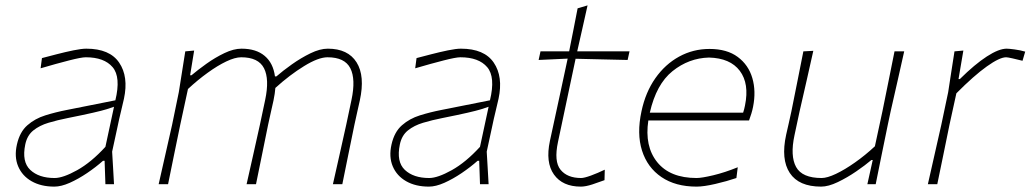

<svg xmlns="http://www.w3.org/2000/svg" viewBox="-20 -685 3832 714"><path d="M182 9Q132.5 9 97.5 -11Q62.5 -31 47.5 -66.5Q32.5 -102 43 -148Q53.5 -194.5 81.8 -219.2Q110 -244 148.5 -256Q187 -268 228 -276L409 -312Q430 -398.5 398.8 -435.2Q367.5 -472 299 -472Q282.5 -472 236.5 -460.2Q190.5 -448.5 131 -431L136 -469Q158.5 -475 190.5 -483.2Q222.5 -491.5 253 -497.8Q283.5 -504 301 -504Q388 -504 423.2 -452Q458.5 -400 441 -318Q436.5 -297 430 -271Q423.5 -245 416.5 -211L397 -121Q399 -89.5 400.5 -61.8Q402 -34 404 0H372L369 -87H363Q336.5 -63.5 304 -41.5Q271.5 -19.5 239.5 -5.2Q207.5 9 182 9ZM183 -23Q214.5 -23 267 -52.2Q319.5 -81.5 372 -139L404 -288Q393.5 -284 376.5 -278.8Q359.5 -273.5 325.8 -265.8Q292 -258 232 -246Q194 -238.5 160.5 -228.5Q127 -218.5 104 -200Q81 -181.5 74 -148Q60.5 -83.5 92.5 -53.2Q124.5 -23 183 -23Z M570 0Q583 -56.5 594.5 -108.2Q606 -160 620 -221L645 -342.5Q650.5 -378 656.8 -417Q663 -456 669 -494L702 -497L687 -405H692Q715 -424.5 747.5 -447.8Q780 -471 814.5 -487.5Q849 -504 878 -504Q932.5 -504 964.2 -477.2Q996 -450.5 1002.5 -401H1008Q1031.5 -421.5 1065.2 -445.5Q1099 -469.5 1134.5 -486.8Q1170 -504 1199 -504Q1274 -504 1306 -453.2Q1338 -402.5 1318 -311Q1313.5 -290.5 1308.8 -270Q1304 -249.5 1298 -221Q1285.5 -160.5 1275 -108.5Q1264.5 -56.5 1253 0H1218Q1231 -57 1242.5 -108.8Q1254 -160.5 1267.5 -221L1287 -313Q1303.5 -390.5 1282.8 -431.2Q1262 -472 1198 -472Q1164 -472 1110.8 -439.2Q1057.5 -406.5 1004 -358Q1002.5 -337.5 997 -311Q992.5 -290.5 987.8 -270Q983 -249.5 977 -221Q964.5 -160.5 954 -107.8Q943.5 -55 932 0H897Q910 -57 921.5 -108.8Q933 -160.5 946.5 -221L966 -313Q982.5 -390.5 961.8 -431.2Q941 -472 877 -472Q854 -472 821.5 -456.5Q789 -441 752 -414.2Q715 -387.5 679 -354L650.5 -222Q638 -161.5 627.2 -109Q616.5 -56.5 605 0Z M1575 9Q1525.5 9 1490.5 -11Q1455.5 -31 1440.5 -66.5Q1425.5 -102 1436 -148Q1446.5 -194.5 1474.8 -219.2Q1503 -244 1541.5 -256Q1580 -268 1621 -276L1802 -312Q1823 -398.5 1791.8 -435.2Q1760.5 -472 1692 -472Q1675.5 -472 1629.5 -460.2Q1583.5 -448.5 1524 -431L1529 -469Q1551.5 -475 1583.5 -483.2Q1615.5 -491.5 1646 -497.8Q1676.5 -504 1694 -504Q1781 -504 1816.2 -452Q1851.5 -400 1834 -318Q1829.5 -297 1823 -271Q1816.5 -245 1809.5 -211L1790 -121Q1792 -89.5 1793.5 -61.8Q1795 -34 1797 0H1765L1762 -87H1756Q1729.5 -63.5 1697 -41.5Q1664.5 -19.5 1632.5 -5.2Q1600.5 9 1575 9ZM1576 -23Q1607.5 -23 1660 -52.2Q1712.5 -81.5 1765 -139L1797 -288Q1786.5 -284 1769.5 -278.8Q1752.5 -273.5 1718.8 -265.8Q1685 -258 1625 -246Q1587 -238.5 1553.5 -228.5Q1520 -218.5 1497 -200Q1474 -181.5 1467 -148Q1453.5 -83.5 1485.5 -53.2Q1517.5 -23 1576 -23Z M2140 9Q2072 9 2040 -36Q2008 -81 2025 -161Q2045.5 -257 2063 -336.5Q2080.5 -416 2091 -467L1983 -462L1990 -494H2096.5Q2105 -536 2112.5 -574.5Q2120 -613 2128 -654L2165 -665Q2154 -615.5 2145.5 -578Q2137 -540.5 2126.5 -494H2321L2314 -462Q2266.5 -463 2217.2 -464.2Q2168 -465.5 2120.5 -466.5L2055 -157Q2039.5 -84.5 2064.5 -53.8Q2089.5 -23 2141 -23Q2152.5 -23 2177.8 -32.2Q2203 -41.5 2229 -54L2228 -15Q2208 -7.5 2182.8 0.8Q2157.5 9 2140 9Z M2570.5 9Q2492 9 2439.8 -26.5Q2387.5 -62 2367.5 -125Q2347.5 -188 2365.5 -271Q2380.5 -342 2417 -394Q2453.5 -446 2505.5 -474.5Q2557.5 -503 2618.5 -503Q2683.5 -503 2723.5 -473.2Q2763.5 -443.5 2777.8 -394.5Q2792 -345.5 2780.5 -288Q2778.5 -277 2774 -262.2Q2769.5 -247.5 2765.5 -237H2391Q2376.5 -141 2424 -82Q2471.5 -23 2570.5 -23Q2589.5 -23 2632.5 -33.2Q2675.5 -43.5 2723.5 -63L2718.5 -23Q2683.5 -11 2640.2 -1Q2597 9 2570.5 9ZM2616.5 -471Q2541.5 -469 2481 -420.5Q2420.5 -372 2396.5 -266H2743.5Q2748 -279.5 2750.5 -293Q2767 -374 2731.2 -421.5Q2695.5 -469 2616.5 -471Z M3033.5 9Q2950.5 9 2917 -41.8Q2883.5 -92.5 2903.5 -184Q2908 -204.5 2912.8 -224.8Q2917.5 -245 2923 -271Q2935 -331.5 2945.8 -384.8Q2956.5 -438 2967.5 -494L3004.5 -496Q2992 -440 2979.8 -386Q2967.5 -332 2953.5 -271L2934.5 -182Q2918 -105 2940.5 -64Q2963 -23 3035.5 -23Q3056 -23 3088.8 -38.5Q3121.5 -54 3159.5 -80.8Q3197.5 -107.5 3233.5 -141L3261.5 -271Q3274 -332 3284.5 -384.5Q3295 -437 3306.5 -494H3342.5Q3330 -438 3318 -384.8Q3306 -331.5 3292 -270.5L3281.5 -221Q3269 -161 3258.5 -108.8Q3248 -56.5 3236.5 0H3205.5L3225.5 -90H3220.5Q3197.5 -70.5 3164 -47.5Q3130.5 -24.5 3095.5 -7.8Q3060.5 9 3033.5 9Z M3430.5 0Q3443.5 -56.5 3455 -108.2Q3466.5 -160 3480.5 -221L3506 -342Q3511.5 -378 3517.5 -417Q3523.5 -456 3529.5 -494L3562.5 -497L3544.5 -391H3549.5Q3605 -446 3649.8 -475Q3694.5 -504 3723.5 -504Q3732 -504 3753 -501.2Q3774 -498.5 3792.5 -493L3782.5 -459Q3764 -463.5 3745.8 -467.8Q3727.5 -472 3721.5 -472Q3697.5 -472 3649.8 -438Q3602 -404 3536.5 -338L3511 -221.5Q3498.5 -159.5 3487.8 -108Q3477 -56.5 3465.5 0Z"/></svg>

Font: Commissioner Loud Thin
Style: Italic
Weight: 100
Italic angle: -12°
Designer: Kostas Bartsokas
Foundry: Kostas Bartsokas
Version: Version 1.000; ttfautohint (v1.8.3)